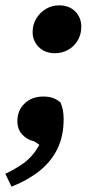

<svg xmlns="http://www.w3.org/2000/svg" viewBox="-22 -523 360 718"><path d="M21 175 -2 127Q35 109 61 91Q87 73 105.5 49Q124 25 138 -8L146 33L107 6Q80 0 61.5 -19.5Q43 -39 43 -70Q43 -110 70 -136Q97 -162 140 -162Q162 -162 177.5 -156Q193 -150 204 -140Q210 -127 213 -112Q216 -97 216 -78Q216 -13 192 35Q168 83 124 117.5Q80 152 21 175ZM183 -324Q146 -324 123 -347Q100 -370 100 -403Q100 -431 113.5 -453.5Q127 -476 149.5 -489.5Q172 -503 199 -503Q237 -503 259.5 -480Q282 -457 282 -423Q282 -395 269 -372.5Q256 -350 233.5 -337Q211 -324 183 -324Z"/></svg>

Font: Source Serif 4
Style: Bold Italic
Weight: 700
Italic angle: -12°
Designer: Frank Grießhammer
Foundry: Adobe Systems Incorporated
Version: Version 4.004;hotconv 1.0.116;makeotfexe 2.5.65601